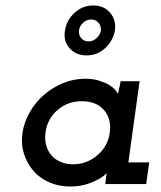

<svg xmlns="http://www.w3.org/2000/svg" viewBox="-20 -671 587 700"><path d="M62 -187Q56 -147 67 -111.5Q78 -76 101 -49Q124 -22 159 -6.5Q194 9 236 9Q265 9 289 2.5Q313 -4 330 -13Q347 -21 357 -29Q367 -37 369 -40Q368 -35 367.5 -31Q367 -27 366 -20L364 0H513L524 -79H448L489 -375H420Q418 -363 415 -351Q412 -339 410 -328Q410 -331 401.5 -341.5Q393 -352 377 -362Q361 -371 339.5 -377.5Q318 -384 291 -384Q249 -384 210 -368Q171 -352 140 -325Q109 -298 88.5 -262Q68 -226 62 -187ZM146 -188Q149 -213 160.5 -234Q172 -255 190 -270Q208 -286 230.5 -294Q253 -302 279 -302Q304 -302 324.5 -294Q345 -286 358 -271Q372 -256 378 -234.5Q384 -213 380 -187Q377 -163 365.5 -142Q354 -121 336 -106Q318 -90 295.5 -81Q273 -72 247 -72Q225 -72 207 -78.5Q189 -85 176 -96Q158 -112 150 -136Q142 -160 146 -188ZM268 -560Q270 -576 283 -588Q296 -600 313 -600Q329 -600 339 -588Q349 -576 348 -560Q345 -544 332 -532Q319 -520 303 -520Q286 -520 276 -532Q266 -544 268 -560ZM217 -560Q210 -522 233.5 -495.5Q257 -469 295 -469Q335 -469 363.5 -495.5Q392 -522 399 -560Q404 -598 381.5 -624.5Q359 -651 320 -651Q281 -651 252 -624.5Q223 -598 217 -560Z"/></svg>

Font: Josefin Slab Thin
Style: Bold Italic
Weight: 700
Italic angle: -12°
Version: Version 2.000